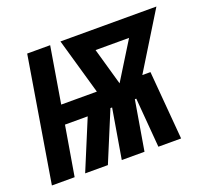

<svg xmlns="http://www.w3.org/2000/svg" viewBox="-117 -637 817 754"><g transform="rotate(-20 292.0 -260.0)"><path d="M-21 0 65 -520H161L122 -286H271L204 -520H605L461 -286H495L519 0H424L407 -207H401L366 0H271L306 -207H299L213 0H118L204 -207H109L74 0ZM366 -286 462 -441H322Z"/></g></svg>

Font: Iosevka SS04 XBd Ex Obl
Style: Regular
Weight: 800
Width: 7
Italic angle: -9°
Monospace: yes
Designer: Belleve Invis
Foundry: Belleve Invis
Version: Version 19.0.0; ttfautohint (v1.8.4)